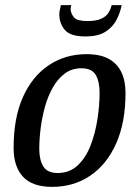

<svg xmlns="http://www.w3.org/2000/svg" viewBox="-20 -719 539 748"><path d="M183 9Q106 9 69.5 -30.5Q33 -70 33 -143Q33 -259 69 -340Q105 -421 169.5 -464.5Q234 -508 317 -508Q370 -508 403 -490Q436 -472 452.5 -438.5Q469 -405 469 -357Q469 -242 432.5 -160Q396 -78 331.5 -34.5Q267 9 183 9ZM205 -45Q251 -45 282.5 -74.5Q314 -104 332.5 -151.5Q351 -199 359.5 -254Q368 -309 368 -358Q368 -401 353 -427Q338 -453 297 -453Q260 -453 232.5 -432.5Q205 -412 186 -378.5Q167 -345 155.5 -304Q144 -263 138.5 -220Q133 -177 133 -139Q133 -97 148.5 -71Q164 -45 205 -45ZM313 -577Q254 -577 232.5 -602.5Q211 -628 211 -664Q211 -673 213.5 -682Q216 -691 217 -699H258Q255 -691 255 -682Q257 -664 269 -650.5Q281 -637 321 -637Q355 -637 374.5 -646Q394 -655 402.5 -669Q411 -683 415 -699H454Q448 -668 433 -640Q418 -612 389.5 -594.5Q361 -577 313 -577Z"/></svg>

Font: Manuale Medium
Style: Italic
Weight: 500
Italic angle: -11°
Version: Version 1.002